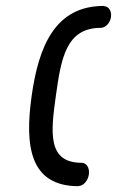

<svg xmlns="http://www.w3.org/2000/svg" viewBox="-20 -635 403 655"><path d="M334.2 -614.1 334.3 -614.8C167.4 -614.8 111.8 -476.8 87.9 -307.3C64.1 -137.8 81 0.2 247.9 0.2L248 -0.5C263.8 -0.5 280 -17.8 283.2 -40.1C286.3 -62.4 275 -79.6 259.1 -79.6C141.2 -79.6 152.9 -182.9 170.8 -309.8C188.6 -436.7 205.9 -540 323.8 -540C339.7 -540 355.7 -556.1 358.6 -577C361.6 -597.9 350.1 -614.1 334.2 -614.1Z"/></svg>

Font: Hi.
Style: Tall Oblique
Weight: 400
Designer: Mew Too, Robert Jablonski
Foundry: Cannot Into Space Fonts
Version: Version 1.996